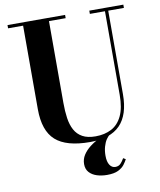

<svg xmlns="http://www.w3.org/2000/svg" viewBox="-102 -830 944 1133"><g transform="rotate(-10 370.0 -263.5)"><path d="M715.5 -750V-730.5H621.5V-230Q621.5 -106.5 562.5 -46Q503.5 14.5 381.5 14.5Q240.5 14.5 176 -43Q111.5 -100.5 111.5 -230V-730.5H21.5V-750H366.5V-730.5H266.5V-240Q266.5 -190.5 272.5 -149Q278.5 -107.5 295 -77Q311.5 -46.5 341.8 -29.8Q372 -13 420 -13Q474.5 -13 515.5 -34.5Q556.5 -56 579.2 -103.8Q602 -151.5 602 -230V-730.5H511.5V-750ZM447 223Q414 223 386 214Q358 205 341 186Q324 167 324 137Q324 107 340 82.2Q356 57.5 382 37.5Q408 17.5 438.2 3.2Q468.5 -11 497 -19.5L502.5 -7Q492.5 -1 481.8 15.2Q471 31.5 464 55.8Q457 80 457 110Q457 146 469.8 165.5Q482.5 185 503.5 185Q523 185 535 172.5Q547 160 557 142L571.5 150.5Q564.5 164.5 551.8 181.5Q539 198.5 514.5 210.8Q490 223 447 223Z"/></g></svg>

Font: Bodoni Moda
Style: Bold
Weight: 700
Designer: Owen Earl
Foundry: indestructible type
Version: Version 2.005